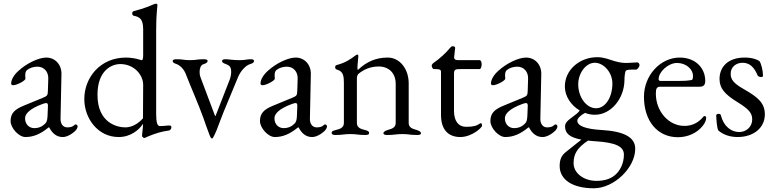

<svg xmlns="http://www.w3.org/2000/svg" viewBox="-20 -724 4171 1034"><path d="M117 14C160 14 198 -2 242 -38H245C263 -3 287 14 318 14C339 14 366 0 387 -21C393 -27 398 -37 398 -43C398 -49 393 -54 387 -54C385 -54 383 -53 379 -49C370 -41 359 -38 342 -38C320 -38 305 -57 306 -85L311 -325C312 -376 277 -414 229 -414C189 -414 125 -384 80 -343C55 -321 40 -295 40 -274C40 -269 44 -265 51 -265C71 -265 117 -290 117 -300L116 -318C116 -330 118 -341 126 -347C139 -358 161 -365 181 -365C219 -365 241 -336 240 -301L238 -237C237 -210 236 -208 210 -197L108 -155C59 -135 37 -114 37 -72C37 -35 81 14 117 14ZM164 -34C140 -34 115 -52 115 -87C115 -110 138 -138 209 -164C220 -168 226 -169 229 -169C237 -169 239 -163 238 -148L236 -99C235 -74 230 -65 223 -58C208 -43 190 -34 164 -34Z M756 19C760 19 761 19 772 13C819 -7 852 -16 889 -21C896 -21 903 -30 903 -39C903 -47 898 -49 885 -48C868 -46 849 -45 842 -45C827 -45 821 -64 821 -110V-562C821 -652 828 -686 828 -698C827 -702 825 -704 821 -704C818 -704 813 -703 808 -701C789 -693 759 -679 700 -664C694 -662 692 -657 692 -652C692 -646 695 -640 701 -639C733 -633 751 -620 751 -566V-424C751 -406 747 -400 744 -400C741 -400 737 -401 731 -403C716 -408 686 -414 659 -414C519 -414 434 -306 434 -190C434 -89 505 14 619 14C685 14 730 -26 750 -57V-51C750 -34 745 -4 745 9C745 12 753 19 756 19ZM655 -38C611 -38 505 -62 505 -213C505 -346 582 -379 628 -379C702 -379 751 -321 751 -267L750 -87C725 -58 690 -38 655 -38Z M1119 21H1125C1132 12 1147 -24 1147 -24C1147 -24 1180 -112 1185 -123L1263 -311C1277 -344 1305 -372 1325 -378C1341 -383 1348 -387 1348 -396C1348 -404 1338 -405 1328 -405C1309 -405 1304 -400 1269 -400C1234 -400 1211 -405 1196 -405C1187 -405 1176 -404 1176 -396C1176 -387 1182 -384 1199 -378C1217 -371 1225 -362 1225 -336C1225 -325 1222 -308 1217 -295L1141 -100C1140 -99 1139 -99 1138 -100L1059 -310C1056 -318 1055 -328 1055 -337C1055 -356 1061 -373 1075 -378C1087 -382 1098 -386 1098 -396C1098 -404 1085 -405 1078 -405C1039 -405 1038 -400 1003 -400C968 -400 969 -405 930 -405C923 -405 910 -404 910 -396C910 -387 917 -384 928 -380C948 -374 969 -353 979 -329C1011 -247 1046 -170 1076 -87C1084 -65 1092 -39 1101 -17C1104 -8 1114 21 1119 21Z M1460 14C1503 14 1541 -2 1585 -38H1588C1606 -3 1630 14 1661 14C1682 14 1709 0 1730 -21C1736 -27 1741 -37 1741 -43C1741 -49 1736 -54 1730 -54C1728 -54 1726 -53 1722 -49C1713 -41 1702 -38 1685 -38C1663 -38 1648 -57 1649 -85L1654 -325C1655 -376 1620 -414 1572 -414C1532 -414 1468 -384 1423 -343C1398 -321 1383 -295 1383 -274C1383 -269 1387 -265 1394 -265C1414 -265 1460 -290 1460 -300L1459 -318C1459 -330 1461 -341 1469 -347C1482 -358 1504 -365 1524 -365C1562 -365 1584 -336 1583 -301L1581 -237C1580 -210 1579 -208 1553 -197L1451 -155C1402 -135 1380 -114 1380 -72C1380 -35 1424 14 1460 14ZM1507 -34C1483 -34 1458 -52 1458 -87C1458 -110 1481 -138 1552 -164C1563 -168 1569 -169 1572 -169C1580 -169 1582 -163 1581 -148L1579 -99C1578 -74 1573 -65 1566 -58C1551 -43 1533 -34 1507 -34Z M1786 3C1826 3 1832 -2 1867 -2C1902 -2 1908 3 1948 3C1961 3 1968 0 1968 -8C1968 -16 1961 -20 1945 -24C1925 -29 1902 -35 1902 -62V-303C1902 -311 1905 -321 1910 -326C1938 -349 1973 -366 2021 -366C2075 -365 2111 -330 2111 -272V-62C2111 -35 2088 -30 2068 -24C2057 -20 2045 -16 2045 -6C2045 2 2058 3 2065 3C2105 3 2112 -2 2147 -2C2182 -2 2187 3 2227 3C2235 3 2247 2 2247 -6C2247 -16 2235 -20 2224 -24C2204 -30 2181 -35 2181 -62V-275C2181 -353 2133 -414 2068 -414C2005 -414 1954 -392 1907 -347C1906 -348 1905 -353 1905 -359C1905 -378 1910 -414 1910 -423C1910 -427 1908 -430 1905 -430C1901 -430 1898 -428 1894 -425C1866 -404 1840 -386 1794 -374C1788 -373 1785 -369 1785 -362C1785 -354 1789 -351 1795 -349C1829 -340 1832 -313 1832 -277V-62C1832 -35 1809 -29 1789 -24C1774 -20 1766 -18 1766 -8C1766 0 1774 3 1786 3Z M2459 14C2520 14 2576 -36 2576 -47C2576 -54 2574 -61 2569 -61C2568 -61 2566 -60 2565 -59C2548 -47 2530 -41 2491 -41C2448 -41 2425 -73 2425 -127V-324C2425 -351 2431 -352 2465 -352H2564C2569 -352 2574 -366 2574 -378C2574 -390 2569 -400 2564 -400H2450C2433 -400 2424 -404 2426 -419L2431 -464C2432 -473 2424 -475 2418 -475C2411 -475 2407 -470 2401 -463C2383 -441 2351 -410 2312 -383C2310 -382 2305 -375 2305 -372C2305 -362 2310 -352 2317 -352H2323C2349 -352 2355 -348 2355 -337V-105C2355 -26 2394 14 2459 14Z M2701 14C2744 14 2782 -2 2826 -38H2829C2847 -3 2871 14 2902 14C2923 14 2950 0 2971 -21C2977 -27 2982 -37 2982 -43C2982 -49 2977 -54 2971 -54C2969 -54 2967 -53 2963 -49C2954 -41 2943 -38 2926 -38C2904 -38 2889 -57 2890 -85L2895 -325C2896 -376 2861 -414 2813 -414C2773 -414 2709 -384 2664 -343C2639 -321 2624 -295 2624 -274C2624 -269 2628 -265 2635 -265C2655 -265 2701 -290 2701 -300L2700 -318C2700 -330 2702 -341 2710 -347C2723 -358 2745 -365 2765 -365C2803 -365 2825 -336 2824 -301L2822 -237C2821 -210 2820 -208 2794 -197L2692 -155C2643 -135 2621 -114 2621 -72C2621 -35 2665 14 2701 14ZM2748 -34C2724 -34 2699 -52 2699 -87C2699 -110 2722 -138 2793 -164C2804 -168 2810 -169 2813 -169C2821 -169 2823 -163 2822 -148L2820 -99C2819 -74 2814 -65 2807 -58C2792 -43 2774 -34 2748 -34Z M3411 -388C3401 -388 3372 -385 3356 -385C3336 -385 3321 -386 3289 -395C3261 -403 3235 -416 3196 -416C3105 -416 3022 -351 3022 -258C3022 -205 3056 -156 3102 -129C3094 -117 3085 -110 3046 -81C3030 -68 3023 -57 3023 -44C3023 -6 3047 16 3111 28C3079 54 3046 79 3027 95C3004 113 2994 135 2994 170C2994 244 3064 290 3178 290C3286 290 3401 180 3401 77C3401 16 3342 -17 3219 -24C3134 -29 3089 -46 3089 -74C3089 -86 3107 -104 3131 -116C3148 -109 3166 -106 3184 -106C3270 -106 3343 -193 3343 -295C3343 -313 3346 -332 3349 -341C3351 -346 3361 -349 3379 -349H3406C3408 -349 3411 -351 3414 -354C3420 -360 3424 -368 3424 -373C3424 -382 3418 -388 3411 -388ZM3190 -141C3138 -141 3094 -200 3094 -270C3094 -331 3136 -386 3183 -386C3232 -386 3278 -333 3278 -275C3278 -199 3240 -141 3190 -141ZM3340 109C3340 155 3320 198 3287 223C3263 241 3232 250 3192 250C3123 250 3069 208 3069 155C3069 104 3089 72 3147 33C3160 35 3174 36 3190 37C3296 44 3340 65 3340 109Z M3631 15C3684 15 3735 -8 3765 -47C3777 -62 3783 -76 3783 -89C3783 -95 3780 -99 3775 -99C3771 -99 3769 -98 3764 -91C3739 -62 3706 -46 3666 -46C3581 -46 3512 -124 3512 -220C3512 -249 3518 -257 3537 -257H3748C3769 -257 3778 -267 3778 -288C3778 -362 3721 -414 3641 -414C3536 -414 3448 -318 3448 -203C3448 -72 3521 15 3631 15ZM3539 -288C3531 -288 3527 -291 3527 -298C3527 -338 3580 -385 3626 -385C3673 -385 3712 -353 3712 -315C3712 -301 3710 -294 3704 -293C3682 -289 3662 -288 3630 -288Z M3952 14C4039 14 4099 -36 4099 -108C4099 -170 4061 -201 3984 -245C3930 -276 3915 -296 3915 -327C3915 -365 3946 -386 3979 -386C4017 -386 4042 -362 4060 -318C4062 -313 4071 -309 4079 -309C4084 -309 4089 -311 4089 -316C4089 -344 4080 -380 4070 -395C4057 -404 4030 -414 3990 -414C3900 -414 3855 -363 3855 -299C3855 -249 3882 -217 3950 -175C4010 -138 4031 -117 4031 -81C4031 -42 4000 -13 3961 -13C3922 -13 3879 -38 3862 -104C3861 -109 3855 -111 3850 -111C3843 -111 3837 -108 3837 -102C3838 -79 3841 -36 3848 -22C3873 1 3911 14 3952 14Z"/></svg>

Font: Garamond-Math
Style: Regular
Weight: 400
Version: Version 2019-08-16